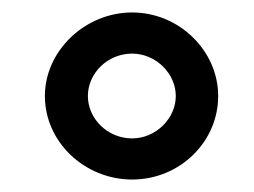

<svg xmlns="http://www.w3.org/2000/svg" viewBox="-20 -788 407 308"><path d="M52 -634C52 -560 116 -500 192 -500C268 -500 330 -560 330 -634C330 -706 268 -768 192 -768C116 -768 52 -706 52 -634ZM121 -634C121 -670 152 -702 192 -702C230 -702 262 -670 262 -634C262 -598 230 -566 192 -566C152 -566 121 -598 121 -634Z"/></svg>

Font: Ampere
Style: SuExt
Weight: 400
Version: Version 1